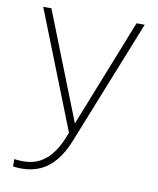

<svg xmlns="http://www.w3.org/2000/svg" viewBox="-82 -594 702 855"><g transform="rotate(10 269.0 -167.0)"><path d="M74 196Q57 196 46 194.5Q35 193 35 193V160Q35 160 48 161.5Q61 163 76 163Q116 163 147 147.5Q178 132 202.5 101.5Q227 71 244 28L265 -24L259 14L44 -530H81L279 -28H267L466 -530H503L277 36Q256 89 226.5 125Q197 161 159 178.5Q121 196 74 196Z"/></g></svg>

Font: Be Vietnam Pro Variable Thin
Style: Regular
Weight: 100
Designer: Lam Bao, Tony Le, Vietanh Nguyen
Foundry: Yellow Type Foundry
Version: Version 1.002